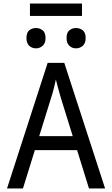

<svg xmlns="http://www.w3.org/2000/svg" viewBox="-20 -1076 640 1096"><path d="M20 0 252 -717H347L580 0H488L329 -512Q326 -524 320.5 -541.5Q315 -559 309.5 -580.5Q304 -602 299 -622Q295 -602 289.5 -580.5Q284 -559 279 -541Q274 -523 270 -512L111 0ZM154 -219 184 -299H411L437 -219ZM414 -800Q392 -800 376 -814.5Q360 -829 360 -859Q360 -890 376 -903Q392 -916 414 -916Q436 -916 452.5 -903Q469 -890 469 -859Q469 -829 452.5 -814.5Q436 -800 414 -800ZM185 -800Q163 -800 147 -814.5Q131 -829 131 -859Q131 -890 147 -903Q163 -916 185 -916Q207 -916 223.5 -903Q240 -890 240 -859Q240 -829 223.5 -814.5Q207 -800 185 -800ZM151 -985V-1056H448V-985Z"/></svg>

Font: Noto Sans Mono
Style: Regular
Weight: 400
Designer: Monotype Design Team
Foundry: Monotype Imaging Inc.
Version: Version 2.014